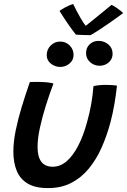

<svg xmlns="http://www.w3.org/2000/svg" viewBox="-20 -938 651 984"><path d="M551.5 -913Q562 -908.5 575 -899.8Q588 -891 598.2 -882.8Q608.5 -874.5 611 -871Q573.5 -843 540 -819.8Q506.5 -796.5 481.5 -780.5Q456.5 -764.5 444.5 -758Q433.5 -758 419.2 -758.2Q405 -758.5 391.5 -759.2Q378 -760 369 -760.5Q348 -787 327.5 -816.8Q307 -846.5 285 -882Q296.5 -891 317 -901.8Q337.5 -912.5 355 -917.5Q363 -900.5 372.8 -882Q382.5 -863.5 392.2 -846.8Q402 -830 410 -818Q418 -806 421.5 -802.5H415.5Q426.5 -811.5 450 -830.2Q473.5 -849 501 -871.5Q528.5 -894 551.5 -913ZM459 -496.5Q469 -499.5 486.8 -501.2Q504.5 -503 521.5 -503Q535.5 -503 552.8 -502Q570 -501 579.5 -499Q574.5 -453 566.5 -405.8Q558.5 -358.5 546.5 -312.5Q528 -243 500.8 -181.8Q473.5 -120.5 435 -73.8Q396.5 -27 345 -0.5Q293.5 26 226 26Q161 26 122 2.8Q83 -20.5 65.8 -62.5Q48.5 -104.5 48.5 -160Q48.5 -211 60.5 -269.8Q72.5 -328.5 91.8 -391.8Q111 -455 133 -517.5Q143.5 -518 159.5 -518.2Q175.5 -518.5 189 -518Q207.5 -517.5 225.2 -515.5Q243 -513.5 254 -510Q233.5 -456 215 -397Q196.5 -338 184.5 -283Q172.5 -228 172.5 -185Q172.5 -134 192 -108.8Q211.5 -83.5 250 -83.5Q289 -83.5 321.8 -111.8Q354.5 -140 381.2 -192Q408 -244 427 -315Q439.5 -359.5 447.5 -405Q455.5 -450.5 459 -496.5ZM288.5 -595Q262 -595 240.8 -611.8Q219.5 -628.5 219.5 -655.5Q219.5 -685 240 -705Q260.5 -725 288 -725Q317.5 -725 337.2 -705Q357 -685 357 -656.5Q357 -630 336.5 -612.5Q316 -595 288.5 -595ZM490.5 -601Q462.5 -601 441.8 -619.5Q421 -638 421 -666Q421 -693.5 439.5 -711Q458 -728.5 484.5 -728.5Q514 -728.5 535.5 -710.2Q557 -692 557 -663Q557 -644 547.5 -630Q538 -616 523 -608.5Q508 -601 490.5 -601Z"/></svg>

Font: Grandstander Thin Medium
Style: Italic
Weight: 500
Italic angle: -15°
Version: Version 1.200